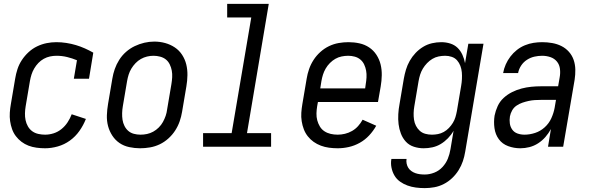

<svg xmlns="http://www.w3.org/2000/svg" viewBox="-20 -755 3040 988"><path d="M212 8Q190 8 168 5Q146 2 126.5 -5.5Q107 -13 90.5 -25.5Q74 -38 61.5 -54.5Q49 -71 42 -91Q35 -111 32 -132Q29 -153 30.5 -175.5Q32 -198 36 -220L58 -350Q62 -375 70 -399.5Q78 -424 92.5 -446Q107 -468 127 -486.5Q147 -505 171 -516.5Q195 -528 220 -533Q245 -538 270 -538Q296 -538 321.5 -534Q347 -530 370.5 -523Q394 -516 416.5 -506Q439 -496 460 -484L438 -350H360L376 -445Q352 -455 325.5 -461.5Q299 -468 271 -468Q254 -468 237.5 -464.5Q221 -461 205.5 -452.5Q190 -444 177.5 -431Q165 -418 156 -402.5Q147 -387 142 -371Q137 -355 134 -338L112 -208Q109 -190 108.5 -172Q108 -154 111.5 -137Q115 -120 123.5 -105Q132 -90 145.5 -80Q159 -70 176.5 -66Q194 -62 212 -62Q234 -62 256 -69Q278 -76 296.5 -91Q315 -106 328 -126Q341 -146 349 -167L422 -143Q409 -110 388.5 -81Q368 -52 339.5 -31.5Q311 -11 277.5 -1.5Q244 8 212 8Z M701 8Q673 8 645 2Q617 -4 595 -19Q573 -34 558 -57Q543 -80 536 -106.5Q529 -133 530 -162Q531 -191 536 -220L558 -350Q562 -375 570.5 -399.5Q579 -424 593.5 -447Q608 -470 628.5 -488Q649 -506 673 -517.5Q697 -529 722.5 -535Q748 -541 774 -541Q803 -541 830 -533.5Q857 -526 879.5 -511Q902 -496 917 -473Q932 -450 938.5 -423.5Q945 -397 944.5 -368Q944 -339 939 -310L917 -180Q913 -155 904.5 -130.5Q896 -106 881.5 -83.5Q867 -61 846.5 -42.5Q826 -24 802 -12.5Q778 -1 752 3.5Q726 8 701 8ZM703 -62Q720 -62 736.5 -65.5Q753 -69 768.5 -77.5Q784 -86 797 -99Q810 -112 818.5 -127.5Q827 -143 832.5 -159Q838 -175 840 -192L862 -322Q865 -340 866 -357.5Q867 -375 864 -391.5Q861 -408 853.5 -423.5Q846 -439 833.5 -449Q821 -459 804 -463.5Q787 -468 770 -468Q753 -468 736.5 -464Q720 -460 705 -451.5Q690 -443 677.5 -430Q665 -417 656 -402Q647 -387 642 -371Q637 -355 634 -338L612 -208Q609 -191 608.5 -173Q608 -155 610.5 -138.5Q613 -122 620.5 -107Q628 -92 640 -81.5Q652 -71 668.5 -66.5Q685 -62 703 -62Z M1025 0V-70H1172L1273 -665H1149V-735H1363L1251 -70H1375V0Z M1718 8Q1695 8 1673 5Q1651 2 1631 -5.5Q1611 -13 1594 -25Q1577 -37 1564 -53.5Q1551 -70 1543.5 -89.5Q1536 -109 1532.5 -131Q1529 -153 1530.5 -175Q1532 -197 1536 -220L1558 -350Q1562 -375 1570.5 -399.5Q1579 -424 1593.5 -446.5Q1608 -469 1628.5 -487.5Q1649 -506 1673 -517.5Q1697 -529 1722.5 -533.5Q1748 -538 1773 -538Q1802 -538 1829.5 -532Q1857 -526 1879.5 -511Q1902 -496 1917 -473Q1932 -450 1938.5 -423.5Q1945 -397 1944.5 -368Q1944 -339 1939 -310L1925 -230H1616L1612 -208Q1609 -190 1608.5 -171.5Q1608 -153 1612.5 -136Q1617 -119 1626 -104Q1635 -89 1649.5 -79.5Q1664 -70 1681.5 -66Q1699 -62 1718 -62Q1736 -62 1755 -66.5Q1774 -71 1791.5 -81Q1809 -91 1822.5 -106Q1836 -121 1846 -139L1916 -108Q1901 -81 1879.5 -58Q1858 -35 1831 -20Q1804 -5 1775 1.5Q1746 8 1718 8ZM1628 -300H1859L1862 -322Q1865 -339 1866 -357Q1867 -375 1864 -391.5Q1861 -408 1854 -423Q1847 -438 1834.5 -448.5Q1822 -459 1805.5 -463.5Q1789 -468 1772 -468Q1755 -468 1738 -464.5Q1721 -461 1706 -452.5Q1691 -444 1678 -431Q1665 -418 1656 -402.5Q1647 -387 1642 -371Q1637 -355 1634 -338Z M2166 213Q2142 213 2119.5 210Q2097 207 2076.5 199.5Q2056 192 2038.5 179.5Q2021 167 2010 148.5Q1999 130 1994.5 107.5Q1990 85 1994 63H2072Q2070 75 2072.5 87Q2075 99 2081 108.5Q2087 118 2096.5 125Q2106 132 2117.5 136Q2129 140 2141 141.5Q2153 143 2166 143Q2190 143 2214.5 133.5Q2239 124 2257 104.5Q2275 85 2284.5 61.5Q2294 38 2298 13L2314 -82Q2302 -61 2285 -43.5Q2268 -26 2248 -14Q2228 -2 2205.5 3Q2183 8 2160 8Q2160 8 2160 8Q2160 8 2160 8Q2134 8 2109.5 0Q2085 -8 2068.5 -26Q2052 -44 2043 -67.5Q2034 -91 2031 -116Q2028 -141 2029.5 -167.5Q2031 -194 2036 -220L2058 -350Q2062 -373 2069 -396.5Q2076 -420 2088.5 -442Q2101 -464 2118.5 -482.5Q2136 -501 2157.5 -514Q2179 -527 2203 -532.5Q2227 -538 2251 -538Q2275 -538 2297 -531Q2319 -524 2334.5 -509Q2350 -494 2359.5 -473Q2369 -452 2373 -430L2390 -530H2468L2374 25Q2370 50 2362 74Q2354 98 2340 120.5Q2326 143 2306.5 161.5Q2287 180 2263.5 192Q2240 204 2215 208.5Q2190 213 2166 213ZM2203 -62Q2218 -62 2233.5 -65Q2249 -68 2263.5 -76Q2278 -84 2290 -96.5Q2302 -109 2310.5 -123Q2319 -137 2323.5 -152Q2328 -167 2331 -183L2353 -313Q2356 -330 2357 -348Q2358 -366 2356.5 -383Q2355 -400 2349 -416Q2343 -432 2332 -444.5Q2321 -457 2304.5 -462.5Q2288 -468 2271 -468Q2254 -468 2237 -464.5Q2220 -461 2205 -452Q2190 -443 2177.5 -430Q2165 -417 2156 -402Q2147 -387 2142 -371Q2137 -355 2134 -338L2112 -208Q2109 -191 2108.5 -173.5Q2108 -156 2110.5 -139Q2113 -122 2120.5 -107.5Q2128 -93 2140 -82Q2152 -71 2168.5 -66.5Q2185 -62 2202 -62Z M2657 8Q2625 8 2595 -3Q2565 -14 2547 -38.5Q2529 -63 2524.5 -95.5Q2520 -128 2525 -160Q2530 -185 2541 -209Q2552 -233 2571.5 -251Q2591 -269 2615 -281Q2639 -293 2664 -299.5Q2689 -306 2714 -308.5Q2739 -311 2764 -311H2852L2860 -357Q2864 -378 2861.5 -400Q2859 -422 2846 -438Q2833 -454 2812.5 -461Q2792 -468 2770 -468Q2750 -468 2730 -463.5Q2710 -459 2692 -447.5Q2674 -436 2662 -418Q2650 -400 2646 -379H2569Q2573 -402 2582.5 -423.5Q2592 -445 2606.5 -464Q2621 -483 2640 -498Q2659 -513 2681 -522Q2703 -531 2725.5 -534.5Q2748 -538 2770 -538Q2796 -538 2821.5 -533.5Q2847 -529 2869 -518Q2891 -507 2907.5 -488.5Q2924 -470 2932 -446.5Q2940 -423 2940.5 -397Q2941 -371 2937 -345L2878 0H2800L2815 -91Q2803 -69 2786.5 -50Q2770 -31 2749 -17.5Q2728 -4 2704.5 2Q2681 8 2658 8ZM2679 -62Q2706 -62 2733.5 -71Q2761 -80 2783 -100Q2805 -120 2817 -146.5Q2829 -173 2834 -200L2841 -241H2764Q2748 -241 2732 -240Q2716 -239 2700 -235.5Q2684 -232 2668 -226.5Q2652 -221 2638 -211.5Q2624 -202 2615.5 -187Q2607 -172 2604 -156Q2601 -138 2603.5 -120Q2606 -102 2616 -88Q2626 -74 2643 -68Q2660 -62 2679 -62Z"/></svg>

Font: iosevka_custom_sans_ss08
Style: Italic
Weight: 400
Italic angle: -10°
Designer: Belleve Invis
Foundry: Belleve Invis
Version: Version 10.3.0; ttfautohint (v1.8.3)